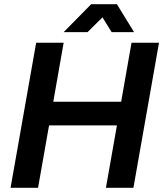

<svg xmlns="http://www.w3.org/2000/svg" viewBox="-20 -888 772 908"><path d="M30 0 151 -686H281L232 -407H553L602 -686H732L611 0H481L533 -295H212L160 0ZM281 -736 411 -868H533L614 -736H508L443 -841L499 -840L394 -736Z"/></svg>

Font: Archivo Variable SemiBold
Style: Italic
Weight: 600
Italic angle: -10°
Designer: Hector Gatti
Foundry: Omnibus-Type
Version: Version 2.001